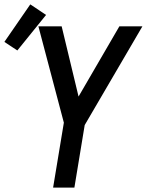

<svg xmlns="http://www.w3.org/2000/svg" viewBox="-47 -855 669 875"><path d="M195 0 244 -296 128 -735H234L311 -415L497 -735H602L339 -285L292 0ZM32 -625 -27 -664 91 -835 163 -787Z"/></svg>

Font: Iosevka SS04 Md Ex Obl
Style: Regular
Weight: 500
Width: 7
Italic angle: -9°
Monospace: yes
Designer: Belleve Invis
Foundry: Belleve Invis
Version: Version 19.0.0; ttfautohint (v1.8.4)